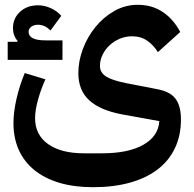

<svg xmlns="http://www.w3.org/2000/svg" viewBox="-20 -539 806 799"><path d="M367 240Q289 240 228 222Q167 204 124 169.5Q81 135 58.5 85.5Q36 36 36 -27Q36 -72 48.5 -127Q61 -182 83 -235L169 -209Q150 -167 138 -123.5Q126 -80 126 -47Q126 22 180 60.5Q234 99 330 99H404Q514 99 576.5 63.5Q639 28 643 -35L488 -63Q397 -80 351.5 -121.5Q306 -163 306 -235Q306 -285 325 -335.5Q344 -386 377.5 -427Q411 -468 456 -493.5Q501 -519 553 -519Q613 -519 657.5 -489Q702 -459 730 -406L637 -322Q620 -350 593.5 -369Q567 -388 529 -388Q503 -388 479 -378Q455 -368 436.5 -351Q418 -334 407 -311.5Q396 -289 396 -265Q396 -236 422.5 -220Q449 -204 505 -193L634 -168Q688 -158 710.5 -128Q733 -98 733 -42Q733 25 708 77.5Q683 130 636 166Q589 202 521 221Q453 240 367 240ZM12 -365H52L53 -369Q34 -391 34 -422Q34 -463 63.5 -490Q93 -517 138 -517Q165 -517 191.5 -505Q218 -493 235 -473L190 -412Q167 -436 138 -436Q121 -436 110 -427.5Q99 -419 99 -407Q99 -371 169 -371H240V-290H12Z"/></svg>

Font: IBM Plex Arabic SemiBold
Style: Regular
Weight: 600
Designer: Mike Abbink, Paul van der Laan, Pieter van Rosmalen, Wael Morcos, Khajak Apelian
Foundry: Bold Monday
Version: Version 1.0